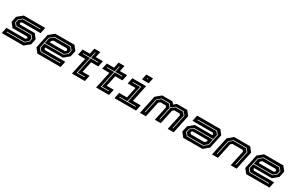

<svg xmlns="http://www.w3.org/2000/svg" viewBox="221 -2355 6069 3960"><g transform="rotate(30 3256.0 -375.0)"><path d="M10 0 40 -141.5H488L523.5 -171L501.5 -199.5H150.5L69.5 -302.5L98 -437L223 -540H734.5L704.5 -398.5H261.5L226 -369.5L249 -340.5H599L680 -237.5L651.5 -103L526.5 0ZM86 -65.5H511L594.5 -134.5L611.5 -213L556.5 -279.5H197.5L154 -333.5L169 -404L241.5 -463H656L659 -477H239.5L156 -408L139 -329.5L189.5 -265.5H548.5L596.5 -209L581.5 -138.5L509 -79.5H89Z M1429.5 -540 1510.5 -437 1480 -294.5 1355.5 -191.5H937L932.5 -172L956.5 -141.5H1440.5L1410.5 0H857.5L776.5 -103L847.5 -437L972.5 -540ZM1381.5 -477H992L897.5 -399L841.5 -137L900 -63H1356.5L1359.5 -77H908L856.5 -141L880.5 -252.5H1339L1421 -319.5L1439 -404ZM1373.5 -463 1424 -400 1408 -324.5 1338 -266.5H883.5L910.5 -395L994 -463ZM1330.5 -398.5H1011.5L974.5 -368L966 -328H1325.5L1351 -349L1355 -368Z M1681 0 1766 -399H1595L1625 -540H1796L1825 -677H1966.5L1937.5 -540H2108L2078 -399H1907.5L1852.5 -141.5H2019.5L1989.5 0ZM1758.5 -63H1941L1944 -77H1775.5L1857.5 -464H2029.5L2032.5 -478H1860.5L1889.5 -614H1875.5L1846.5 -478H1674L1671 -464H1843.5Z M2256.5 0 2341.5 -399H2170.5L2200.5 -540H2371.5L2400.5 -677H2542L2513 -540H2683.5L2653.5 -399H2483L2428 -141.5H2595L2565 0ZM2334 -63H2516.5L2519.5 -77H2351L2433 -464H2605L2608 -478H2436L2465 -614H2451L2422 -478H2249.5L2246.5 -464H2419Z M2992 -618.5 3019.5 -750H3180.5L3153 -618.5ZM3077.5 -676H3091.5L3096.5 -700H3082.5ZM2694 0 2724 -141.5H2910.5L2965 -398.5H2778.5L2808.5 -540H3136L3051.5 -141.5H3238.5L3208.5 0ZM2770 -63H3159L3162 -77H2969L3054.5 -478H2858.5L2855.5 -464H3037.5L2955 -77H2773Z M3301 0 3394 -437 3519 -540H3765.5L3806.5 -489L3869 -540H4116L4197 -437L4104 0H3962.5L4041 -368L4017 -398.5H3888.5L3851.5 -368L3779.5 -30H3638L3710 -368L3686 -398.5H3558L3521 -368L3442.5 0ZM3378.5 -63H3392.5L3464.5 -401L3543 -465H3724.5L3780 -396L3714.5 -88H3728.5L3794 -396L3878.5 -465H4060.5L4112 -401L4040 -63H4054L4126.5 -405L4068.5 -479H3876.5L3789 -407L3732.5 -479H3541L3451 -405Z M4332 0 4251 -103 4281.5 -245.5 4406 -348.5H4824.5L4829 -368L4805 -398.5H4321L4351 -540H4904L4985 -437L4914 -103L4789 0ZM4380 -63H4769.5L4864 -141L4920 -403L4861.5 -477H4405L4402 -463H4853.5L4905 -399L4881 -287.5H4422.5L4340.5 -220.5L4322.5 -136ZM4388 -77 4337.5 -140 4353.5 -215.5 4423.5 -273.5H4878L4851 -145L4767.5 -77ZM4431 -141.5H4750L4787 -172L4795.5 -212H4436L4410.5 -191L4406.5 -172Z M5017 0 5110 -437 5235 -540H5615.5L5696.5 -437L5603.5 0H5462.5L5541 -368L5517 -398.5H5273.5L5236.5 -368L5158 0ZM5095 -63H5109L5180.5 -399L5259 -463H5560.5L5611 -400L5539.5 -63H5553.5L5626 -404L5568.5 -477H5257L5167.5 -403Z M6403.5 -540 6484.5 -437 6454 -294.5 6329.5 -191.5H5911L5906.5 -172L5930.5 -141.5H6414.5L6384.5 0H5831.5L5750.5 -103L5821.5 -437L5946.5 -540ZM6355.5 -477H5966L5871.5 -399L5815.5 -137L5874 -63H6330.5L6333.5 -77H5882L5830.5 -141L5854.5 -252.5H6313L6395 -319.5L6413 -404ZM6347.5 -463 6398 -400 6382 -324.5 6312 -266.5H5857.5L5884.5 -395L5968 -463ZM6304.5 -398.5H5985.5L5948.5 -368L5940 -328H6299.5L6325 -349L6329 -368Z"/></g></svg>

Font: Tourney Expanded Regular
Style: Bold Italic
Weight: 700
Width: 7
Italic angle: -12°
Designer: Tyler Finck
Foundry: Etcetera Type Co
Version: Version 1.010; ttfautohint (v1.8.3)